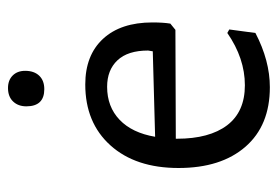

<svg xmlns="http://www.w3.org/2000/svg" viewBox="-130 -574 711 492"><g transform="rotate(-90 226.0 -327.5)"><path d="M200 -616C200 -585.3 214.7 -570 244 -570C258.7 -570 270.2 -574.3 278.5 -583C286.8 -591.7 291 -603.7 291 -619C291 -632.3 287 -643 279 -651C271 -659 260.3 -663 247 -663C232.3 -663 220.8 -658.7 212.5 -650C204.2 -641.3 200 -630 200 -616ZM117 -230V-233L396 -234L412 -247C414 -259 415 -274.3 415 -293C415 -347 401 -389.2 373 -419.5C345 -449.8 306 -465 256 -465C190.7 -465 138.7 -443.5 100 -400.5C61.3 -357.5 42 -299.3 42 -226C42 -153.3 60.2 -96.2 96.5 -54.5C132.8 -12.8 183.7 8 249 8C294.3 8 340.7 -4.3 388 -29L397 -96L388 -101C344.7 -71 300 -56 254 -56C208.7 -56 174.5 -71.2 151.5 -101.5C128.5 -131.8 117 -174.7 117 -230ZM165.5 -377C187.8 -398.3 216 -409 250 -409C278.7 -409 301.3 -400.2 318 -382.5C334.7 -364.8 343 -338.7 343 -304L341 -292L122 -286C128.7 -325.3 143.2 -355.7 165.5 -377Z"/></g></svg>

Font: Alegreya Sans
Style: Regular
Weight: 400
Designer: Juan Pablo del Peral
Foundry: Huerta Tipografica
Version: Version 1.000;PS 001.000;hotconv 1.0.70;makeotf.lib2.5.58329